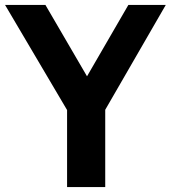

<svg xmlns="http://www.w3.org/2000/svg" viewBox="-48 -760 693 780"><path d="M224.5 0V-313L-27.5 -740H136.5L305.5 -450L473.5 -740H625.5L379.5 -314V0Z"/></svg>

Font: Encode Sans SmCnd
Style: Bold
Weight: 700
Width: 4
Designer: Multiple Designers
Foundry: Impallari Type
Version: Version 3.002; ttfautohint (v1.8.3) -l 8 -r 50 -G 200 -x 14 